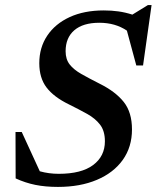

<svg xmlns="http://www.w3.org/2000/svg" viewBox="-20 -723 616 755"><path d="M499 -214Q499 -145 462.8 -94.2Q426.5 -43.5 361 -15.8Q295.5 12 208 12Q158.5 12 119 4Q79.5 -4 41.5 -21.5L41 -204H65.5L136.5 -49.5Q172 -39.5 211 -39.5Q300 -39.5 346.2 -74Q392.5 -108.5 392.5 -167.5Q392.5 -208 373.5 -232.8Q354.5 -257.5 322.5 -275.2Q290.5 -293 251 -312.5Q191.5 -341.5 163 -379Q134.5 -416.5 134.5 -474.5Q134.5 -536 165.8 -582.8Q197 -629.5 254 -655.8Q311 -682 388 -682Q418.5 -682 445.5 -678.2Q472.5 -674.5 500.5 -665.5L561.5 -703H576L542.5 -465.5H516L479 -602.5Q433.5 -633.5 370.5 -633.5Q306.5 -633.5 272.2 -604Q238 -574.5 238 -521.5Q238 -490 254 -469.5Q270 -449 300 -432Q330 -415 371.5 -394Q434 -363 466.5 -322.2Q499 -281.5 499 -214Z"/></svg>

Font: Newsreader Text SemiBold
Style: Italic
Weight: 600
Italic angle: -17°
Designer: Hugues Gentile
Foundry: Production Type
Version: Version 1.001